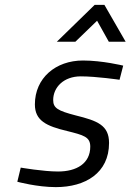

<svg xmlns="http://www.w3.org/2000/svg" viewBox="-20 -758 535 787"><path d="M289 -587 378 -673 426 -587H495L408 -738H368L213 -587ZM485 -489C485 -489 400 -510 320 -510C208 -510 123 -438 123 -330C123 -263 171 -241 255 -221C323 -204 350 -197 350 -157C350 -88 294 -55 218 -55C157 -55 65 -71 65 -71L51 -13C51 -13 132 9 209 9C330 9 427 -49 427 -172C427 -245 379 -263 290 -285C217 -304 198 -315 198 -348C198 -400 241 -445 311 -445C375 -445 470 -431 470 -431L485 -489Z"/></svg>

Font: RazerF5
Style: Italic
Weight: 400
Foundry: Razer Inc.
Version: Version 2